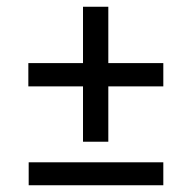

<svg xmlns="http://www.w3.org/2000/svg" viewBox="-20 -547 570 569"><path d="M226 -127V-291H64V-360H226V-527H301V-360H464V-291H301V-127ZM65 2V-66H464V2Z"/></svg>

Font: Faustina Medium
Style: Regular
Weight: 500
Designer: Alfonso Garcia
Foundry: http://www.omnibus-type.com
Version: Version 1.200